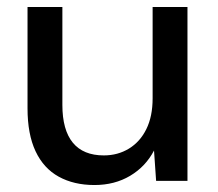

<svg xmlns="http://www.w3.org/2000/svg" viewBox="-20 -519 626 551"><path d="M251 12Q192 12 148.5 -12Q105 -36 82 -85Q59 -134 59 -208V-499H159V-218Q159 -146 189 -109.5Q219 -73 278 -73Q318 -73 350 -92.5Q382 -112 400 -148.5Q418 -185 418 -237V-499H518V0H428L422 -87Q398 -41 353.5 -14.5Q309 12 251 12Z"/></svg>

Font: DM Sans 20pt Medium
Style: Regular
Weight: 500
Version: Version 4.004;gftools[0.9.30]